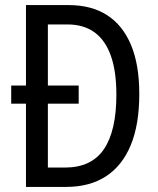

<svg xmlns="http://www.w3.org/2000/svg" viewBox="-20 -734 620 754"><path d="M250 -714Q339 -714 400.5 -674.5Q462 -635 494.5 -557.5Q527 -480 527 -365Q527 -245 493.5 -164Q460 -83 396 -41.5Q332 0 240 0H82V-327H24V-398H82V-714ZM245 -638H168V-398H289V-327H168V-76H235Q339 -76 388 -148Q437 -220 437 -362Q437 -455 415 -516Q393 -577 350.5 -607.5Q308 -638 245 -638Z"/></svg>

Font: Noto Sans Thai Condensed
Style: Regular
Weight: 400
Width: 3
Designer: Monotype Design Team
Foundry: Monotype Imaging Inc.
Version: Version 2.002